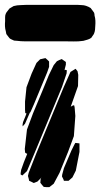

<svg xmlns="http://www.w3.org/2000/svg" viewBox="-45 -765 412 790"><path d="M149 -467 95 -337 80 -303 78 -302 58 -256 48 -245V-253L50 -263L59 -285L64 -298L59 -300L58 -313V-347L64 -406L85 -462L105 -506L120 -521L133 -524L142 -526L151 -518L157 -512V-501V-490ZM210 -407 95 -130 66 -61 47 -43 40 -47V-53L42 -66L53 -97L67 -132L59 -136L58 -141L57 -152L66 -232L91 -299L129 -390L156 -456L176 -497L189 -513L199 -518L209 -522L219 -515L226 -510V-499L220 -475L222 -478L230 -476L229 -463ZM265 -288 259 -205 235 -140 200 -54 176 -9 167 -2 158 5H146L135 4L128 -4L121 -13L122 -27L125 -36L123 -32L109 -18L94 -12L82 -18L75 -21L73 -30L70 -41L73 -54L104 -133L217 -406L245 -469L266 -482L274 -472L277 -457L276 -411L246 -326L255 -331L260 -332L262 -324ZM282 -140 267 -63 253 -35 237 -21H224H218L216 -27L210 -39L211 -47L218 -73L249 -146L261 -170L265 -177L274 -176L282 -175V-167ZM-6 -730Q-2 -732 2.5 -735Q7 -738 11 -740Q18 -742 25.5 -743Q33 -744 40 -744Q52 -745 64 -745Q76 -745 88 -745Q103 -745 128.5 -745Q154 -745 180 -745Q206 -745 221 -745Q234 -745 247.5 -745Q261 -745 274 -745Q282 -744 291 -744Q300 -744 309 -741Q313 -740 319 -737Q325 -734 328 -732Q330 -729 332.5 -726Q335 -723 337 -720Q338 -718 339.5 -716.5Q341 -715 342 -713Q343 -711 343.5 -707.5Q344 -704 344 -701Q347 -691 347.5 -680Q348 -669 347 -658Q347 -651 346 -642.5Q345 -634 342 -627Q341 -624 338.5 -621Q336 -618 335 -616Q334 -614 332.5 -612Q331 -610 330 -609Q323 -604 314 -601.5Q305 -599 298 -597Q278 -594 258 -594.5Q238 -595 218 -595Q203 -595 177.5 -595Q152 -595 126 -595Q100 -595 85 -595Q70 -595 55.5 -595Q41 -595 26 -597Q23 -597 19.5 -597.5Q16 -598 13 -598Q9 -600 3 -602.5Q-3 -605 -6 -608Q-8 -610 -9.5 -612.5Q-11 -615 -13 -617Q-14 -619 -16 -621Q-18 -623 -19 -625Q-20 -628 -20 -630.5Q-20 -633 -21 -636Q-24 -646 -24.5 -656.5Q-25 -667 -24 -678Q-24 -685 -24 -694Q-24 -703 -21 -709Q-19 -714 -14.5 -719Q-10 -724 -6 -730Z"/></svg>

Font: Rubik Marker Hatch
Style: Regular
Weight: 400
Designer: Hubert and Fischer, NaN
Foundry: Hubert & Fischer, NaN
Version: Version 2.200